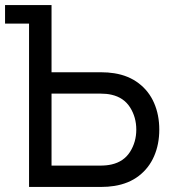

<svg xmlns="http://www.w3.org/2000/svg" viewBox="-25 -740 676 760"><path d="M90 0V-646.5H-5V-720H179V-454H374.5Q403 -454 427.5 -450Q484 -441 524.2 -410.2Q564.5 -379.5 585 -332.2Q605.5 -285 605.5 -227Q605.5 -169 585 -121.8Q564.5 -74.5 524.5 -43.8Q484.5 -13 427.5 -4Q403 0 374.5 0ZM371.5 -84.5Q397 -84.5 416.5 -89Q465 -100 489.8 -139Q514.5 -178 514.5 -227Q514.5 -276 489.8 -315Q465 -354 416.5 -365Q397 -369.5 371.5 -369.5H179V-84.5Z"/></svg>

Font: CCSD_manrope Medium
Style: Regular
Weight: 500
Designer: Mikhail Sharanda
Foundry: Mikhail Sharanda
Version: Version 4.503